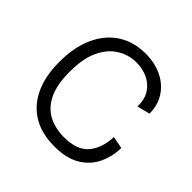

<svg xmlns="http://www.w3.org/2000/svg" viewBox="-173 -834 1008 1008"><g transform="rotate(45 331.0 -330.0)"><path d="M363 12Q223 12 145.5 -75.5Q68 -163 68 -321Q68 -428 103 -507Q138 -586 203.5 -629Q269 -672 358 -672Q426 -672 479.5 -646.5Q533 -621 564 -574Q595 -527 595 -463L524 -445Q525 -499 502 -534.5Q479 -570 440.5 -587.5Q402 -605 357 -605Q300 -605 251 -575Q202 -545 172.5 -483Q143 -421 143 -322Q143 -228 171 -169.5Q199 -111 249 -84.5Q299 -58 366 -58Q460 -58 503 -107.5Q546 -157 550 -244L618 -231Q617 -165 590 -109.5Q563 -54 507.5 -21Q452 12 363 12Z"/></g></svg>

Font: Bricolage Grotesque 12pt Light
Style: Regular
Weight: 300
Designer: Mathieu Triay
Foundry: Atelier Triay
Version: Version 1.001; ttfautohint (v1.8.4.7-5d5b);gftools[0.9.33.de